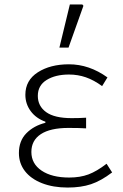

<svg xmlns="http://www.w3.org/2000/svg" viewBox="-20 -830 553 863"><path d="M65 -142Q65 -197 98.5 -231Q132 -265 184 -278V-283Q142 -298 118 -330.5Q94 -363 94 -404Q94 -469 150 -505Q206 -541 290 -541Q381 -541 463 -482L439 -443Q402 -470 366 -482.5Q330 -495 290 -495Q229 -495 189.5 -470.5Q150 -446 150 -399Q150 -353 187.5 -326Q225 -299 302 -299Q339 -299 367 -301V-253Q338 -255 288 -255Q206 -255 163.5 -227Q121 -199 121 -147Q121 -94 167 -63Q213 -32 291 -32Q340 -32 377.5 -46Q415 -60 459 -94L484 -55Q434 -17 389 -2Q344 13 284 13Q219 13 169 -6.5Q119 -26 92 -61Q65 -96 65 -142ZM294 -810H350L355 -804L288 -616H247Z"/></svg>

Font: Nebula Sans Light
Style: Regular
Weight: 300
Designer: Paul D. Hunt for Adobe (as Source Sans)
Foundry: Nebula Entertainment & Broadcasting LLC
Version: Version 1.010